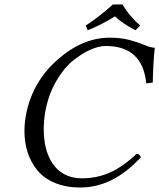

<svg xmlns="http://www.w3.org/2000/svg" viewBox="-20 -826 710 856"><path d="M338 10Q275 10 226 -10Q177 -30 147.5 -65.5Q118 -101 103.5 -145.5Q89 -190 89 -241Q89 -278 96 -315Q124 -460 235.5 -559Q347 -658 469 -658Q520 -658 558.5 -647.5Q597 -637 623.5 -625.5Q650 -614 670 -613Q663 -547 661 -458L632 -454Q616 -621 451 -621Q420 -621 382 -604Q344 -587 304 -554.5Q264 -522 230.5 -464Q197 -406 183 -334Q175 -291 175 -250Q175 -214 181 -182Q187 -150 200 -122.5Q213 -95 233 -74.5Q253 -54 281.5 -42.5Q310 -31 345 -31Q412 -31 469.5 -56.5Q527 -82 589 -140Q603 -140 608 -125Q484 10 338 10ZM526 -806Q556 -755 605 -712L584 -691Q528 -720 492 -753Q434 -716 371 -691L362 -712Q421 -750 483 -806Z"/></svg>

Font: Linux Libertine O
Style: Italic
Weight: 400
Italic angle: -12°
Designer: Philipp H. Poll
Foundry: Philipp H. Poll
Version: Version 5.1.6